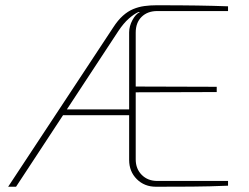

<svg xmlns="http://www.w3.org/2000/svg" viewBox="-20 -710 945 730"><path d="M575 -690Q668 -690 730 -689Q792 -688 847 -686V-668H578Q541 -668 518.5 -646Q496 -624 496 -586V-104Q496 -68 519 -45Q542 -22 578 -22H847V-4Q778 -1 710 -0.5Q642 0 573 0Q529 0 500 -29Q471 -58 471 -102V-587Q471 -610 483.5 -633.5Q496 -657 512 -664H506Q490 -657 470 -639.5Q450 -622 430 -592L41 0H11L410 -605Q428 -633 447 -650Q466 -667 486.5 -675.5Q507 -684 529 -687Q551 -690 575 -690ZM483 -294V-272H206L219 -294ZM488 -381 804 -380V-360L488 -359Z"/></svg>

Font: Exo 2 Thin
Style: Regular
Weight: 250
Designer: Natanael Gama
Foundry: Natanael Gama
Version: Version 2.010